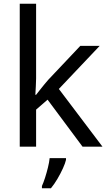

<svg xmlns="http://www.w3.org/2000/svg" viewBox="-20 -780 574 1021"><path d="M172 -363Q172 -347 170.5 -321Q169 -295 168 -276H172Q178 -284 190 -299Q202 -314 214.5 -329.5Q227 -345 236 -355L407 -536H510L293 -307L525 0H419L233 -250L172 -197V0H85V-760H172ZM331 70Q327 88 314.5 115.5Q302 143 285.5 171Q269 199 251 221H203V209Q211 192 219.5 165.5Q228 139 235 110.5Q242 82 244 61H331Z"/></svg>

Font: Noto Sans Palmyrene
Style: Regular
Weight: 400
Designer: Monotype Design Team
Foundry: Monotype Imaging Inc.
Version: Version 2.001; ttfautohint (v1.8.4.7-5d5b)